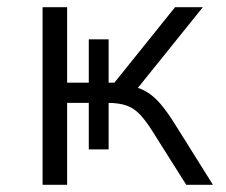

<svg xmlns="http://www.w3.org/2000/svg" viewBox="-20 -512 625 532"><path d="M98 0V-492H166V-283H226V-403H281V-283H297L465 -492H542L352 -256L329 -276Q360 -272 382 -260Q404 -248 423.5 -225.5Q443 -203 466 -166L570 0H496L402 -149Q385 -176 369 -193.5Q353 -211 332 -219Q311 -227 276 -227H268L281 -245V-98H226V-227H166V0Z"/></svg>

Font: Nunito Sans 8pt Light
Style: Regular
Weight: 300
Version: Version 3.101;gftools[0.9.27]